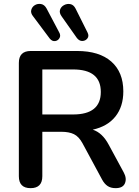

<svg xmlns="http://www.w3.org/2000/svg" viewBox="-20 -970 723 998"><path d="M200 -375H360Q504 -375 504 -492Q504 -609 360 -609H200ZM380 -772 301 -884Q287 -903 292 -919Q297 -935 313 -943.5Q329 -952 346 -948.5Q363 -945 373 -925L435 -801Q444 -783 434.5 -770.5Q425 -758 409 -757Q393 -756 380 -772ZM239 -769 153 -884Q138 -902 142.5 -918.5Q147 -935 161.5 -943.5Q176 -952 193.5 -949Q211 -946 222 -926L287 -803Q297 -786 289.5 -772.5Q282 -759 267 -756.5Q252 -754 239 -769ZM139 8Q78 8 78 -54V-643Q78 -705 140 -705H380Q496 -705 558.5 -650Q621 -595 621 -495Q621 -416 580 -364.5Q539 -313 462 -296Q512 -280 545 -218L623 -74Q640 -43 629.5 -17.5Q619 8 581 8Q556 8 539.5 -3Q523 -14 511 -36L409 -225Q390 -260 364.5 -272.5Q339 -285 299 -285H200V-54Q200 8 139 8Z"/></svg>

Font: Chiron GoRound TC M
Style: Regular
Weight: 500
Designer: Ryoko NISHIZUKA 西塚涼子 (kana, bopomofo & ideographs); Paul D. Hunt (Latin, Greek & Cyrillic); Sandoll Communications 산돌커뮤니
Foundry: Adobe
Version: Version 1.000;hotconv 1.1.1;makeotfexe 2.6.0